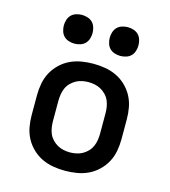

<svg xmlns="http://www.w3.org/2000/svg" viewBox="-111 -831 823 929"><g transform="rotate(15 300.0 -367.0)"><path d="M300 8Q270 8 240.5 3Q211 -2 184.5 -14.5Q158 -27 136 -48Q114 -69 100 -95Q86 -121 80.5 -150.5Q75 -180 75 -210V-310Q75 -340 80.5 -369.5Q86 -399 100 -425Q114 -451 136 -472Q158 -493 184.5 -505.5Q211 -518 240.5 -523Q270 -528 300 -528Q330 -528 359.5 -523Q389 -518 415.5 -505.5Q442 -493 464 -472Q486 -451 500 -425Q514 -399 519.5 -369.5Q525 -340 525 -310V-210Q525 -180 519.5 -150.5Q514 -121 500 -95Q486 -69 464 -48Q442 -27 415.5 -14.5Q389 -2 359.5 3Q330 8 300 8ZM300 -84Q316 -84 332.5 -87.5Q349 -91 363 -99Q377 -107 388.5 -119Q400 -131 406.5 -146Q413 -161 415.5 -177.5Q418 -194 418 -210V-310Q418 -326 415.5 -342.5Q413 -359 406.5 -374Q400 -389 388.5 -401Q377 -413 363 -421Q349 -429 332.5 -432.5Q316 -436 300 -436Q284 -436 267.5 -432.5Q251 -429 237 -421Q223 -413 211.5 -401Q200 -389 193.5 -374Q187 -359 184.5 -342.5Q182 -326 182 -310V-210Q182 -194 184.5 -177.5Q187 -161 193.5 -146Q200 -131 211.5 -119Q223 -107 237 -99Q251 -91 267.5 -87.5Q284 -84 300 -84ZM415 -598Q401 -598 386.5 -602.5Q372 -607 362 -617Q352 -627 347.5 -641.5Q343 -656 343 -670Q343 -684 347.5 -698.5Q352 -713 362 -723Q372 -733 386.5 -737.5Q401 -742 415 -742Q429 -742 443.5 -737.5Q458 -733 468 -723Q478 -713 482.5 -698.5Q487 -684 487 -670Q487 -656 482.5 -641.5Q478 -627 468 -617Q458 -607 443.5 -602.5Q429 -598 415 -598ZM185 -598Q171 -598 156.5 -602.5Q142 -607 132 -617Q122 -627 117.5 -641.5Q113 -656 113 -670Q113 -684 117.5 -698.5Q122 -713 132 -723Q142 -733 156.5 -737.5Q171 -742 185 -742Q199 -742 213.5 -737.5Q228 -733 238 -723Q248 -713 252.5 -698.5Q257 -684 257 -670Q257 -656 252.5 -641.5Q248 -627 238 -617Q228 -607 213.5 -602.5Q199 -598 185 -598Z"/></g></svg>

Font: Iosevka Semibold Extended
Style: Regular
Weight: 600
Width: 7
Monospace: yes
Designer: Belleve Invis
Foundry: Belleve Invis
Version: Version 32.5.0; ttfautohint (v1.8.4)